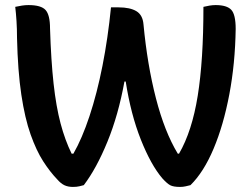

<svg xmlns="http://www.w3.org/2000/svg" viewBox="-20 -729 990 756"><path d="M40 -702Q54 -705 66.5 -707Q79 -709 92 -709Q142 -709 159.5 -689.5Q177 -670 177 -617Q181 -490 191 -399.5Q201 -309 218.5 -243Q236 -177 262 -124H269Q303 -183 332.5 -272Q362 -361 383.5 -470Q405 -579 417 -700H447Q492 -700 517 -685Q542 -670 545 -633Q560 -474 594 -342Q628 -210 680 -124H685Q736 -212 758.5 -351.5Q781 -491 781 -702Q793 -705 805.5 -707Q818 -709 829 -709Q873 -709 890.5 -690.5Q908 -672 908 -615Q906 -479 883 -357.5Q860 -236 821 -143.5Q782 -51 730 0Q722 2 711.5 4.5Q701 7 689 7Q663 7 650.5 0.5Q638 -6 619 -27Q574 -80 534.5 -179.5Q495 -279 475 -408H470Q446 -276 403 -171Q360 -66 310 0Q303 2 292.5 4.5Q282 7 267 7Q248 7 234 0.5Q220 -6 206 -22Q177 -52 150 -94Q123 -136 100.5 -199.5Q78 -263 64 -356Q50 -449 47 -580Q47 -615 45 -646Q43 -677 40 -702Z"/></svg>

Font: Recursive Sn Csl St SmB
Style: Regular
Weight: 600
Version: Version 1.079;hotconv 1.0.112;makeotfexe 2.5.65598; ttfautoh